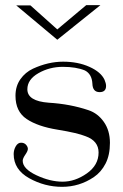

<svg xmlns="http://www.w3.org/2000/svg" viewBox="-20 -714 478 744"><path d="M33 -117Q33 -133 41 -147Q49 -161 61.5 -161Q74 -161 81 -153Q88 -145 88 -137Q88 -129 78 -114.5Q68 -100 68 -91Q68 -60 121 -35Q174 -10 222.5 -10Q271 -10 316.5 -42Q362 -74 362 -123Q362 -168 312 -186Q280 -199 203 -211.5Q126 -224 83 -253Q40 -282 40 -343Q40 -380 59 -407Q78 -434 108 -448Q167 -475 224.5 -475Q282 -475 326.5 -455Q371 -435 385 -405Q391 -391 391 -381Q391 -357 366 -357Q339 -357 338 -390Q336 -427 309 -441Q275 -455 223.5 -455Q172 -455 129 -430.5Q86 -406 86 -368Q86 -322 169 -316Q252 -311 323 -287Q359 -275 382.5 -241.5Q406 -208 406 -160.5Q406 -113 389 -80Q372 -47 344 -28Q288 10 220.5 10Q153 10 93 -23.5Q33 -57 33 -117ZM369 -694 202 -560 43 -693H98L202 -600L314 -694Z"/></svg>

Font: Spirax
Style: Regular
Weight: 400
Designer: Brenda Gallo (gbrenda1987@gmail.com)
Foundry: Brenda Gallo
Version: Version 1.002